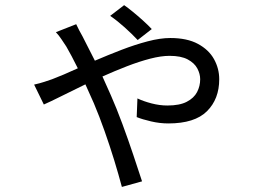

<svg xmlns="http://www.w3.org/2000/svg" viewBox="-20 -655 1040 753"><path d="M520 -498Q498 -521.5 469 -547.6Q439.9 -573.7 412.1 -592.8L466.8 -634.8Q480.5 -625.5 500.5 -609.1Q520.5 -592.8 540.8 -574.5Q561 -556.2 575.2 -541ZM113.8 -323.2Q135.7 -328.1 154.5 -334.2Q173.3 -340.3 184.1 -344.2Q205.1 -352.1 230.7 -363Q256.3 -374 285.2 -387.2Q259.3 -439.5 240.2 -472.2Q232.4 -483.9 221.4 -500.5Q210.4 -517.1 199.2 -528.8L278.8 -560.1Q284.2 -547.9 291 -535.4Q297.9 -522.9 303.2 -513.2L352.1 -417Q403.3 -439 456.5 -459.5Q509.8 -480 559.1 -492.9Q608.4 -505.9 647.9 -505.9Q713.9 -505.9 756.3 -482.9Q798.8 -460 819.3 -423.1Q839.8 -386.2 839.8 -344.2Q839.8 -266.6 791.7 -218.8Q743.7 -170.9 640.1 -170.9Q606.4 -170.9 572 -179Q537.6 -187 516.1 -195.8L519 -269Q542.5 -257.8 574.2 -249.5Q606 -241.2 636.2 -241.2Q684.6 -241.2 712.6 -255.9Q740.7 -270.5 752.9 -293.9Q765.1 -317.4 765.1 -344.2Q765.1 -365.2 753.9 -386.5Q742.7 -407.7 716.3 -421.9Q689.9 -436 645 -436Q611.8 -436 568.6 -424.8Q525.4 -413.6 477.5 -395Q429.7 -376.5 381.8 -355L415 -280.8Q437 -231 460 -168.9Q482.9 -106.9 502.9 -47.1Q522.9 12.7 537.1 56.2L458 78.1Q445.3 30.3 428 -26.4Q410.6 -83 390.1 -141.1Q369.6 -199.2 348.1 -250L314.9 -324.2Q263.2 -299.3 220.5 -277.8Q177.7 -256.3 151.9 -245.1Z"/></svg>

Font: Source Han Sans CN
Style: Regular
Weight: 400
Designer: Ryoko NISHIZUKA  (kana, bopomofo & ideographs); Paul D. Hunt (Latin, Greek & Cyrillic); Sandoll Communications , Soo-you
Foundry: Adobe
Version: Version 2.004;hotconv 1.0.118;makeotfexe 2.5.65603